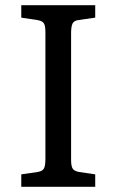

<svg xmlns="http://www.w3.org/2000/svg" viewBox="-20 -720 449 740"><path d="M62 0V-48L124 -57Q143 -60 149 -70Q155 -80 155 -108V-596Q155 -622 148.5 -631Q142 -640 122 -643L62 -652V-700H347V-652L284 -643Q266 -641 260 -630Q254 -619 254 -592V-104Q254 -79 260.5 -69.5Q267 -60 286 -57L347 -48V0Z"/></svg>

Font: Text Regular
Style: Regular
Weight: 400
Designer: Latin by Veronika Burian and Jose Scaglione. Greek by Irene Vlachou. Cyrillic by Vera Evstafieva.
Foundry: TypeTogether
Version: Version 3.002